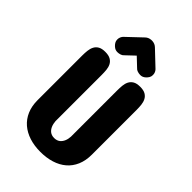

<svg xmlns="http://www.w3.org/2000/svg" viewBox="-270 -1026 1131 1131"><g transform="rotate(45 295.0 -460.5)"><path d="M431.6 -820.3Q437 -814.9 441.2 -805.9Q445.3 -796.9 445.3 -785.2Q445.3 -772.5 439.7 -763.2Q434.1 -753.9 426.8 -747.1Q418 -738.8 409.7 -735.6Q401.4 -732.4 392.6 -732.4Q380.9 -732.4 369.1 -736.1Q357.4 -739.7 350.6 -748L296.9 -798.8L243.2 -748Q236.3 -739.7 224.6 -736.1Q212.9 -732.4 201.2 -732.4Q192.4 -732.4 184.1 -735.6Q175.8 -738.8 167 -747.1Q159.7 -753.9 154.1 -763.2Q148.4 -772.5 148.4 -785.2Q148.4 -796.9 152.6 -805.9Q156.7 -814.9 162.1 -820.3L254.9 -908.2Q262.2 -915.5 271.2 -919.7Q280.3 -923.8 292 -924.8H301.8Q323.7 -923.3 338.9 -908.2ZM69.3 -572.3Q69.3 -593.3 71.5 -613.3Q73.7 -633.3 81.8 -648.9Q89.8 -664.6 106 -674.1Q122.1 -683.6 150.4 -683.6Q178.7 -683.6 195.1 -674.1Q211.4 -664.6 219.5 -648.9Q227.5 -633.3 229.5 -613.3Q231.4 -593.3 231.4 -572.3V-187.5Q232.9 -166 240.2 -149.4Q243.2 -142.1 248 -135.3Q252.9 -128.4 259.5 -123Q266.1 -117.7 275.1 -114.5Q284.2 -111.3 295.9 -111.3Q307.6 -111.3 316.9 -114.5Q326.2 -117.7 332.8 -123Q339.4 -128.4 344.2 -135.3Q349.1 -142.1 352.1 -149.4Q359.4 -166 360.4 -187.5V-572.3Q360.4 -593.3 362.3 -613.3Q364.3 -633.3 372.3 -648.9Q380.4 -664.6 396.5 -674.1Q412.6 -683.6 441.4 -683.6Q469.7 -683.6 485.8 -674.1Q502 -664.6 510 -648.9Q518.1 -633.3 520.3 -613.3Q522.5 -593.3 522.5 -572.3V-200.2Q522.5 -149.4 506.1 -111.3Q489.7 -73.2 459.7 -47.6Q429.7 -22 387.9 -9Q346.2 3.9 295.9 3.9Q245.1 3.9 203.6 -9.5Q162.1 -22.9 132.1 -48.8Q102.1 -74.7 85.7 -112.8Q69.3 -150.9 69.3 -200.2Z"/></g></svg>

Font: Concert One
Style: Regular
Weight: 400
Version: Version 1.003